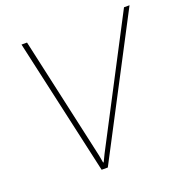

<svg xmlns="http://www.w3.org/2000/svg" viewBox="-128 -826 903 941"><g transform="rotate(-20 324.0 -355.5)"><path d="M255.9 -69.3 262.7 -31.2 265.6 -30.8 284.2 -69.3 619.1 -710.9H647.9L275.9 0H243.7L84.5 -710.9H113.3Z"/></g></svg>

Font: Roboto-ThinItalic
Style: Italic
Weight: 250
Italic angle: -12°
Designer: Google
Version: Version 1.100141; 2013; ttfautohint (v0.94.14-c901) -l 8 -r 